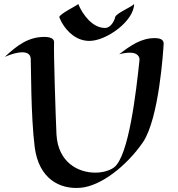

<svg xmlns="http://www.w3.org/2000/svg" viewBox="-20 -920 893 962"><path d="M800 -700C801 -722 782 -729 755 -729C688 -729 635 -693 577 -648C599 -654 616 -656 630 -656C683 -656 679 -620 679 -620C662 -458 625 -136 551 -81C529 -65 495 -55 457 -55C372 -55 271 -106 263 -246C259 -329 248 -669 251 -708C252 -728 229 -735 202 -735C122 -735 66 -693 4 -635C41 -651 70 -658 91 -658C118 -658 132 -647 134 -627C136 -591 134 -340 154 -182C175 -23 280 29 382 21C485 13 614 -88 696 -207C777 -326 798 -666 800 -700ZM652 -900C642 -886 560 -853 557 -834C555 -822 538 -780 506 -780C443 -780 394 -847 372 -900C370 -894 277 -850 277 -834C277 -832 288 -811 289 -808C318 -757 366 -715 428 -715C513 -715 651 -814 652 -900Z"/></svg>

Font: Eagle Lake
Style: Regular
Weight: 400
Designer: Astigmatic (AOETI)
Foundry: Astigmatic (AOETI)
Version: Version 1.000